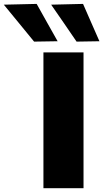

<svg xmlns="http://www.w3.org/2000/svg" viewBox="-166 -988 542 1008"><path d="M62 0V-713H272.5V0ZM13 -769.5Q-25.5 -816.5 -65 -864.8Q-104.5 -913 -146 -963.5L26.5 -967.5Q54 -918 81.5 -869.2Q109 -820.5 136.5 -771.5ZM236 -769.5Q204 -816.5 170.8 -864.8Q137.5 -913 102.5 -963.5L270 -967.5Q291.5 -918 312.8 -869.8Q334 -821.5 356 -771.5Z"/></svg>

Font: Commissioner ExtraBold
Style: Regular
Weight: 800
Designer: Kostas Bartsokas
Foundry: Kostas Bartsokas
Version: Version 1.000; ttfautohint (v1.8.3)